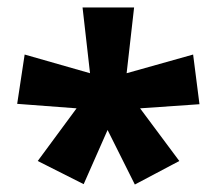

<svg xmlns="http://www.w3.org/2000/svg" viewBox="-20 -780 580 514"><path d="M339 -760H201L221 -584L46 -634L26 -502L185 -490L81 -349L204 -287L268 -432L341 -286L460 -349L355 -490L514 -501L497 -634L319 -584Z"/></svg>

Font: Noto Sans Thai Looped ExtraBold
Style: Regular
Weight: 800
Designer: Cadson Demak Team
Foundry: Cadson Demak Co., Ltd.
Version: Version 1.001